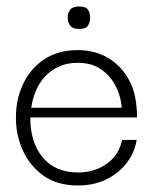

<svg xmlns="http://www.w3.org/2000/svg" viewBox="-20 -560 485 590"><path d="M220 10Q155 10 112.5 -21Q70 -52 49 -100.5Q28 -149 29 -201Q29 -255 51 -302Q73 -349 115.5 -377.5Q158 -406 219 -406Q270 -406 309.5 -383.5Q349 -361 373 -320.5Q397 -280 400 -224Q401 -219 401 -212Q401 -205 401 -199H73Q73 -122 111.5 -76Q150 -30 220 -30Q271 -30 308.5 -57Q346 -84 355 -130H400Q393 -89 368 -57.5Q343 -26 305 -8Q267 10 220 10ZM76 -229H354Q353 -248 345.5 -271.5Q338 -295 322 -317Q306 -339 280.5 -353Q255 -367 219 -367Q186 -367 161 -355.5Q136 -344 118.5 -325Q101 -306 90.5 -281.5Q80 -257 76 -229ZM223 -471Q203 -471 195.5 -481.5Q188 -492 188 -506Q188 -520 195.5 -530Q203 -540 223 -540Q244 -540 250.5 -530Q257 -520 257 -506Q257 -492 250.5 -481.5Q244 -471 223 -471Z"/></svg>

Font: Darker Grotesque Light
Style: Regular
Weight: 400
Version: Version 1.000;gftools[0.9.28]